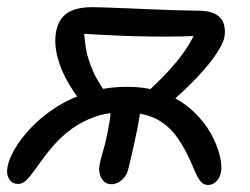

<svg xmlns="http://www.w3.org/2000/svg" viewBox="-29 -517 712 547"><path d="M563.8 10Q550 10 541.2 -1.9Q532.4 -13.8 524.1 -34.2Q515.8 -54.6 502.6 -81.2Q489.4 -106.8 473.8 -128.2Q458.2 -149.6 437.3 -165.2Q416.4 -180.8 388.5 -188.9Q360.6 -197 322.8 -197Q276.8 -197 240.7 -184Q204.6 -171 176.3 -150.5Q148 -130 127.6 -107.2Q107.2 -84.4 93 -64.2Q74.6 -38.4 57 -15.7Q39.4 7 23.2 7Q5 7 -3.3 -7.3Q-11.6 -21.6 -7.6 -41.2Q-3.8 -63.8 13.5 -93.4Q30.8 -123 60.2 -153.9Q89.6 -184.8 130 -210.9Q170.4 -237 221.5 -253.3Q272.6 -269.6 333.2 -269.6Q396 -269.6 442.3 -250.2Q488.6 -230.8 520.8 -200.6Q553 -170.4 571.7 -136.7Q590.4 -103 597.3 -73Q604.2 -43 600.4 -25.6Q596.6 -8.4 586.4 0.8Q576.2 10 563.8 10ZM288.8 7.8Q269.6 7.8 260 -9.5Q250.4 -26.8 254.8 -48.2Q258.6 -67.2 265.4 -89.3Q272.2 -111.4 279.2 -148.8Q284.2 -172.6 286.2 -195.5Q288.2 -218.4 290.8 -228.4Q292.8 -242.4 302.5 -250.6Q312.2 -258.8 325.8 -258.8Q341.4 -258.8 354 -249.7Q366.6 -240.6 370.2 -224.8Q372.6 -218.8 370.4 -199.8Q368.2 -180.8 363.5 -156.5Q358.8 -132.2 353.2 -107.1Q347.6 -82 343 -62.2Q338.4 -42.4 336 -33.8Q333 -20.8 324.9 -11.3Q316.8 -1.8 307.4 3Q298 7.8 288.8 7.8ZM418 -191.2 374.2 -240.4Q435.6 -294.4 473 -339.8Q510.4 -385.2 529.6 -429.2L554.8 -416.4Q526.2 -414 486.8 -413.2Q447.4 -412.4 403.7 -412.9Q360 -413.4 317.9 -415.1Q275.8 -416.8 241.1 -418.8Q206.4 -420.8 186.8 -422.4L210.4 -435.6Q210.6 -414 215.2 -382.5Q219.8 -351 236.9 -312.5Q254 -274 289.6 -230.4L221.2 -204.2Q190.2 -239.2 167.3 -277.8Q144.4 -316.4 134.7 -354.8Q125 -393.2 130.6 -426.4Q134.8 -448 145.8 -463.7Q156.8 -479.4 178.4 -488Q200 -496.6 234.4 -496.6Q247.4 -496.6 274.8 -495.6Q302.2 -494.6 338.1 -493.1Q374 -491.6 411.1 -490.1Q448.2 -488.6 481 -487.6Q513.8 -486.6 535.4 -486.6Q567.2 -486.6 585 -476.7Q602.8 -466.8 608.4 -449.4Q614 -432 610.2 -410.6Q605 -387.4 579.7 -352.6Q554.4 -317.8 513 -276.7Q471.6 -235.6 418 -191.2Z"/></svg>

Font: Shantell Sans Light
Style: Italic
Weight: 300
Italic angle: -11°
Designer: Stephen Nixon, Anya Danilova, Shantell Martin
Foundry: Arrow Type
Version: Version 1.008;[ac192a2d6]